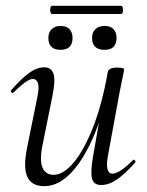

<svg xmlns="http://www.w3.org/2000/svg" viewBox="-20 -626 505 659"><path d="M132 13Q89 13 74 -18.5Q59 -50 73 -119L109 -297Q115 -328 110 -341.5Q105 -355 93 -355Q82 -355 65 -342.5Q48 -330 27 -309Q23 -305 19 -309Q15 -313 19 -317Q52 -355 79 -375Q106 -395 132 -395Q156 -395 163.5 -373Q171 -351 160 -297L128 -138Q115 -80 125 -53Q135 -26 164 -26Q197 -26 232 -67Q267 -108 298.5 -187Q330 -266 350 -379L363 -378Q343 -261 307.5 -173Q272 -85 227 -36Q182 13 132 13ZM327 9Q302 9 296 -12.5Q290 -34 299 -87L350 -379Q353 -394 382 -394Q397 -394 401.5 -392Q406 -390 406 -388Q406 -384 401 -361Q396 -338 391 -312L350 -89Q340 -30 366 -30Q378 -30 396 -42Q414 -54 436 -76Q439 -80 443 -75.5Q447 -71 444 -68Q409 -29 381.5 -10Q354 9 327 9ZM339 -455Q296 -455 296 -496Q296 -515 307.5 -526Q319 -537 339 -537Q359 -537 369.5 -526Q380 -515 380 -496Q380 -455 339 -455ZM188 -455Q146 -455 146 -496Q146 -515 157.5 -526Q169 -537 188 -537Q208 -537 218.5 -526Q229 -515 229 -496Q229 -455 188 -455ZM158 -578Q155 -578 153 -585Q151 -592 153 -599Q155 -606 158 -606H396Q400 -606 401.5 -599Q403 -592 401.5 -585Q400 -578 396 -578Z"/></svg>

Font: Cormorant
Style: Italic
Weight: 400
Italic angle: -10°
Designer: Christian Thalmann (Catharsis Fonts)
Foundry: Catharsis Fonts
Version: Version 4.000